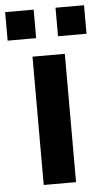

<svg xmlns="http://www.w3.org/2000/svg" viewBox="-71 -771 438 805"><g transform="rotate(-5 148.0 -368.0)"><path d="M194 -616V-736H314V-616ZM-18 -616V-736H102V-616ZM80 0V-540H216V0Z"/></g></svg>

Font: Vela Sans ExtBd
Style: Regular
Weight: 800
Designer: Principal design: Mikhail Sharanda - project Manrope.
Design modification: Ravid Balaliev
Foundry: Mikhail Sharanda
Version: Version 1.001